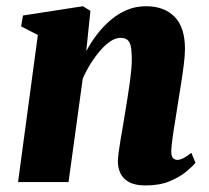

<svg xmlns="http://www.w3.org/2000/svg" viewBox="-20 -570 654 601"><path d="M250 -410Q264.5 -437 283.5 -462Q302.5 -487 326 -507Q349.5 -527 377.2 -538.8Q405 -550.5 437 -550.5Q493.5 -550.5 526.2 -517.8Q559 -485 559 -416.5Q559 -397 555.2 -367.2Q551.5 -337.5 546.5 -305.8Q541.5 -274 537 -247Q533.5 -222 528.8 -194.2Q524 -166.5 520.5 -141Q517 -115.5 516 -98Q516 -80 522 -74.8Q528 -69.5 534.5 -69.5Q543 -69.5 553.2 -74.5Q563.5 -79.5 579 -91.5L592 -60.5Q584.5 -51 564.5 -34Q544.5 -17 512.5 -3.2Q480.5 10.5 436 10.5Q403 10.5 384 0Q365 -10.5 357 -27.5Q349 -44.5 349 -64.5Q349 -74.5 351.2 -91.8Q353.5 -109 357 -130.2Q360.5 -151.5 364.5 -174Q368.5 -196.5 371.5 -216.5Q375 -238 378.8 -261.5Q382.5 -285 385.8 -308.2Q389 -331.5 391 -352.8Q393 -374 392.5 -391Q392 -414.5 388.8 -427.5Q385.5 -440.5 377.8 -446Q370 -451.5 357 -451.5Q342 -451.5 325.8 -440.8Q309.5 -430 293.8 -411.8Q278 -393.5 263.8 -370.8Q249.5 -348 239 -324L194.5 0H36.5L98.5 -460.5L46 -487.5L52 -521.5L239.5 -550.5L263 -536Z"/></svg>

Font: Merriweather 60pt Black
Style: Italic
Weight: 900
Italic angle: -7.8°
Version: Version 2.101